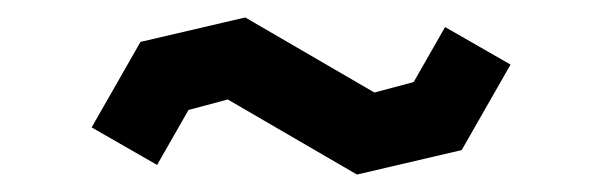

<svg xmlns="http://www.w3.org/2000/svg" viewBox="-20 -481 690 220"><path d="M389 -281 241 -367 196 -355 160 -292 85 -335 141 -433 261 -461 409 -375 454 -387 490 -450 565 -407 509 -309Z"/></svg>

Font: Graduate
Style: Regular
Weight: 400
Version: Version 1.001